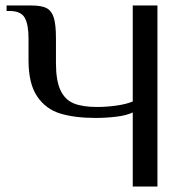

<svg xmlns="http://www.w3.org/2000/svg" viewBox="-20 -680 680 700"><path d="M464 -270Q441 -259 403.5 -254.5Q366 -250 329 -250Q253 -250 200 -266Q147 -282 115.5 -328.5Q84 -375 84 -460V-540Q84 -591 70 -615.5Q56 -640 14 -640H4V-660H94Q131 -660 149.5 -650.5Q168 -641 176 -616Q184 -591 184 -540V-450Q184 -386 200.5 -351Q217 -316 249 -303Q281 -290 334 -290Q368 -290 404 -295Q440 -300 464 -310V-660H554V0H464Z"/></svg>

Font: El Messiri
Style: Regular
Weight: 400
Designer: Mohamed Gaber
Foundry: Kief Type Foundry
Version: Version 2.006